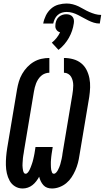

<svg xmlns="http://www.w3.org/2000/svg" viewBox="-20 -1065 596 1093"><path d="M276 8Q261 8 248.5 3.5Q236 -1 227 -11Q218 -21 212 -33.5Q206 -46 203 -59Q196 -46 186.5 -33.5Q177 -21 165 -11.5Q153 -2 138.5 3Q124 8 109 8Q85 8 65.5 -4Q46 -16 35 -36Q24 -56 19 -78.5Q14 -101 13.5 -125Q13 -149 15 -173Q17 -197 21 -222L77 -556Q81 -579 87.5 -601Q94 -623 106 -644Q118 -665 135 -683Q152 -701 172.5 -713Q193 -725 215.5 -730Q238 -735 261 -735V-651Q249 -651 236.5 -646.5Q224 -642 214 -633Q204 -624 197 -613Q190 -602 185.5 -590.5Q181 -579 178 -567Q175 -555 173 -543L117 -208Q116 -201 115 -194Q114 -187 112.5 -179.5Q111 -172 110.5 -165Q110 -158 109.5 -151Q109 -144 108.5 -137Q108 -130 108 -123Q108 -116 109 -109Q110 -102 111 -95.5Q112 -89 115.5 -82.5Q119 -76 126 -76Q133 -76 139 -83.5Q145 -91 148.5 -98.5Q152 -106 155 -113.5Q158 -121 160.5 -128.5Q163 -136 165.5 -143.5Q168 -151 169.5 -159Q171 -167 173 -174.5Q175 -182 176 -189.5Q177 -197 178.5 -205Q180 -213 181 -221L182 -228H280L279 -221Q278 -213 276.5 -205Q275 -197 274 -189.5Q273 -182 272 -174Q271 -166 270.5 -158.5Q270 -151 269.5 -143.5Q269 -136 269.5 -128Q270 -120 270 -112.5Q270 -105 271.5 -98Q273 -91 276 -83.5Q279 -76 287 -76Q294 -76 300.5 -83.5Q307 -91 310.5 -98.5Q314 -106 317.5 -113.5Q321 -121 323 -129Q325 -137 327 -145Q329 -153 331 -161Q333 -169 334 -177Q335 -185 336 -192L392 -527Q394 -540 395.5 -553Q397 -566 397 -579Q397 -592 394 -604.5Q391 -617 385 -627.5Q379 -638 368 -644.5Q357 -651 344 -651V-735Q371 -735 396.5 -728Q422 -721 441.5 -705.5Q461 -690 472.5 -667.5Q484 -645 489 -619.5Q494 -594 493 -567Q492 -540 488 -513L432 -179Q429 -158 423.5 -137Q418 -116 409 -95.5Q400 -75 387.5 -56Q375 -37 357.5 -22.5Q340 -8 318.5 0Q297 8 276 8ZM283 -931H226Q230 -954 241 -976.5Q252 -999 270.5 -1015.5Q289 -1032 312.5 -1038.5Q336 -1045 359 -1045Q377 -1045 394.5 -1040.5Q412 -1036 427.5 -1028.5Q443 -1021 457.5 -1012.5Q472 -1004 488 -997Q504 -990 521 -985Q538 -980 556 -980L548 -931Q530 -931 514 -936Q498 -941 483 -948.5Q468 -956 453.5 -964Q439 -972 424.5 -979.5Q410 -987 393.5 -992Q377 -997 359 -997Q346 -997 332.5 -993Q319 -989 308.5 -979.5Q298 -970 292 -957.5Q286 -945 283 -931ZM313 -781 275 -822Q290 -834 302 -849Q314 -864 322 -881Q314 -883 308 -888Q302 -893 298.5 -900Q295 -907 295 -915Q295 -923 296 -931Q298 -942 302.5 -952Q307 -962 316 -969.5Q325 -977 335.5 -980.5Q346 -984 357 -984Q368 -984 377.5 -980.5Q387 -977 393 -969.5Q399 -962 400.5 -952Q402 -942 400 -931Q397 -910 390 -889.5Q383 -869 372 -849.5Q361 -830 346 -812.5Q331 -795 313 -781Z"/></svg>

Font: Iosevka Curly Slab Semibold
Style: Italic
Weight: 600
Italic angle: -9°
Monospace: yes
Designer: Belleve Invis
Foundry: Belleve Invis
Version: Version 22.1.2; ttfautohint (v1.8.4)